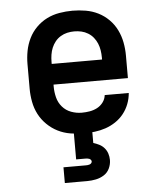

<svg xmlns="http://www.w3.org/2000/svg" viewBox="-54 -584 707 851"><g transform="rotate(-5 300.0 -159.0)"><path d="M302 8Q273 8 243.5 3Q214 -2 188 -15Q162 -28 140.5 -49Q119 -70 105.5 -96Q92 -122 86.5 -151.5Q81 -181 81 -210V-320Q81 -349 86.5 -378Q92 -407 105 -433.5Q118 -460 139 -481Q160 -502 186 -515Q212 -528 241.5 -533Q271 -538 300 -538Q329 -538 358.5 -533Q388 -528 414 -515Q440 -502 461 -481Q482 -460 495 -433.5Q508 -407 513.5 -378Q519 -349 519 -320V-219H188V-210Q188 -186 194 -162Q200 -138 216 -119.5Q232 -101 255 -92.5Q278 -84 302 -84Q320 -84 337.5 -87Q355 -90 370.5 -98Q386 -106 397 -120.5Q408 -135 410 -153H517Q515 -128 506 -104.5Q497 -81 481.5 -61.5Q466 -42 445 -28Q424 -14 400.5 -6Q377 2 352 5Q327 8 302 8ZM412 -311V-320Q412 -336 409.5 -352Q407 -368 401 -382.5Q395 -397 385 -409.5Q375 -422 361 -430.5Q347 -439 331.5 -442.5Q316 -446 300 -446Q284 -446 268.5 -442.5Q253 -439 239 -430.5Q225 -422 215 -409.5Q205 -397 199 -382.5Q193 -368 190.5 -352Q188 -336 188 -320V-311ZM200 220V150H300Q304 150 308.5 149.5Q313 149 317 147.5Q321 146 324 142.5Q327 139 327 135Q327 131 324 127.5Q321 124 317 122.5Q313 121 308.5 120.5Q304 120 300 120H259V0H341V54Q354 58 367 64.5Q380 71 389.5 82Q399 93 403.5 107Q408 121 408 135Q408 155 399.5 173Q391 191 374.5 201.5Q358 212 338.5 216Q319 220 300 220Z"/></g></svg>

Font: Iosevka Slab Semibold Extended
Style: Regular
Weight: 600
Width: 7
Monospace: yes
Designer: Belleve Invis
Foundry: Belleve Invis
Version: Version 11.1.0; ttfautohint (v1.8.3)